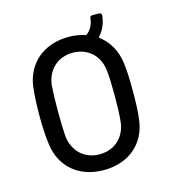

<svg xmlns="http://www.w3.org/2000/svg" viewBox="-91 -645 646 727"><g transform="rotate(-15 231.5 -281.0)"><path d="M405 -368C398 -416 375 -454 341 -480C339 -481 339 -483 341 -485C358 -503 370 -529 373 -560C373 -566 369 -570 363 -570H337C331 -570 327 -567 327 -560C324 -534 313 -517 298 -505C297 -504 295 -503 293 -504C274 -510 253 -514 229 -514C130 -514 63 -455 51 -368C47 -336 45 -295 45 -254C45 -213 47 -171 52 -138C64 -50 131 8 228 8C326 8 393 -50 405 -138C410 -171 411 -212 411 -254C411 -294 410 -335 405 -368ZM336 -151C329 -93 287 -54 228 -54C169 -54 128 -93 120 -151C118 -178 117 -213 117 -253C117 -292 118 -328 120 -355C128 -413 169 -452 228 -452C287 -452 329 -413 336 -355C339 -328 340 -293 340 -253C340 -215 339 -179 336 -151Z"/></g></svg>

Font: Barlow Semi Condensed
Style: Regular
Weight: 400
Width: 4
Designer: Jeremy Tribby
Foundry: Tribby Type
Version: Version 1.422;hotconv 1.0.109;makeotfexe 2.5.65596